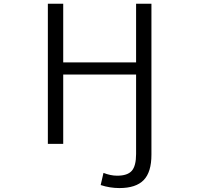

<svg xmlns="http://www.w3.org/2000/svg" viewBox="-20 -750 1040 1001"><path d="M309.6 -730.5V-424.8H689.5V-730.5H769.5V56.6Q769.5 147.5 729 189Q688.5 230.5 602.5 230.5Q552.7 230.5 504.9 214.8L519.5 151.4Q556.6 166 590.8 166Q644.5 166 667 140.6Q689.5 115.2 689.5 52.7V-361.3H309.6V0H229.5V-730.5Z"/></svg>

Font: GenEi Gothic M SemiLight
Style: Regular
Weight: 350
Designer: o_tamon (Modified); [Source Han Sans]
Ryoko NISHIZUKA  (kana & ideographs); Paul D. Hunt (Latin, Greek & Cyrillic); Wenl
Version: Version 1.1a;Original Version 1.004